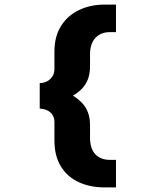

<svg xmlns="http://www.w3.org/2000/svg" viewBox="-20 -718 690 836"><path d="M435 98Q372 98 322.5 75Q273 52 245 6.5Q217 -39 217 -107V-187Q217 -213 199.5 -228.5Q182 -244 153 -245V-356Q182 -357 199.5 -374.5Q217 -392 217 -416V-493Q217 -559 245.5 -604.5Q274 -650 323.5 -674Q373 -698 435 -698H485V-578H457Q419 -578 395.5 -553Q372 -528 372 -481V-429Q372 -368 337 -332Q302 -296 249 -282L250 -322Q303 -306 337.5 -269.5Q372 -233 372 -174V-119Q372 -70 395.5 -46Q419 -22 457 -22H485V98Z"/></svg>

Font: Azeret Mono
Style: Bold
Weight: 700
Designer: Martin Vácha
Foundry: Displaay
Version: Version 1.002